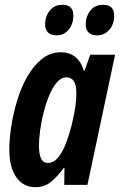

<svg xmlns="http://www.w3.org/2000/svg" viewBox="-20 -774 502 804"><path d="M128.9 9.8Q77.1 9.8 48.1 -32Q19 -73.7 19 -147.9Q19 -191.9 27.3 -245.8Q35.6 -299.8 52.2 -354.2Q68.8 -408.7 94.7 -454.1Q120.6 -499.5 155.8 -527.3Q190.9 -555.2 235.8 -555.2Q269 -555.2 293.7 -536.9Q318.4 -518.6 331.1 -478H334L357.9 -544.9H461.9L346.2 0H249L250 -70.8H247.1Q220.7 -35.2 193.6 -12.7Q166.5 9.8 128.9 9.8ZM179.2 -91.8Q206.1 -91.8 225.6 -117.2Q245.1 -142.6 258.5 -179.9Q272 -217.3 280.8 -252.9Q292 -300.3 295.9 -330.1Q299.8 -359.9 299.8 -383.8Q299.8 -450.2 257.8 -450.2Q236.8 -450.2 219 -429.9Q201.2 -409.7 187.3 -377Q173.3 -344.2 163.3 -305.7Q153.3 -267.1 148.2 -229.7Q143.1 -192.4 143.1 -164.1Q143.1 -91.8 179.2 -91.8ZM388.2 -626Q338.9 -626 338.9 -672.9Q338.9 -704.6 357.9 -729.2Q377 -753.9 412.1 -753.9Q458 -753.9 458 -709Q458 -671.9 437.5 -648.9Q417 -626 388.2 -626ZM218.3 -626Q168.9 -626 168.9 -672.9Q168.9 -704.6 188 -729.2Q207 -753.9 242.2 -753.9Q287.1 -753.9 287.1 -709Q287.1 -671.9 266.8 -648.9Q246.6 -626 218.3 -626Z"/></svg>

Font: Open Sans Condensed
Style: Bold Italic
Weight: 700
Width: 3
Italic angle: -12°
Designer: Monotype Design Team
Foundry: Monotype Imaging Inc.
Version: Version 3.003; ttfautohint (v1.8.4)